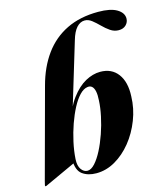

<svg xmlns="http://www.w3.org/2000/svg" viewBox="-111 -819 802 915"><g transform="rotate(-15 289.5 -361.5)"><path d="M316 -629.5 201 -249H192.5Q216 -323 249.2 -367.8Q282.5 -412.5 319.8 -432.8Q357 -453 393 -453Q449.5 -453 479.8 -412.5Q510 -372 506.5 -302Q505 -242.5 483.2 -186.5Q461.5 -130.5 425.8 -86.2Q390 -42 345.2 -16.2Q300.5 9.5 252 9.5Q210.5 9.5 183.5 -10.2Q156.5 -30 156.5 -82L167 -68.5L12.5 2.5Q10 4 7 5.2Q4 6.5 1.5 6.5Q-1.5 6.5 -0.8 1.5Q0 -3.5 4 -18.5L122.5 -457Q145.5 -543.5 190.2 -605Q235 -666.5 301.8 -699Q368.5 -731.5 458 -731.5Q518.5 -731.5 549.5 -713Q580.5 -694.5 580.5 -666.5Q580.5 -648 567.2 -634.8Q554 -621.5 531 -621.5Q509 -621.5 490 -634.5Q471 -647.5 453.8 -665Q436.5 -682.5 419.8 -695.5Q403 -708.5 385 -708.5Q363 -708.5 345.2 -689Q327.5 -669.5 316 -629.5ZM316.5 -398.5Q296.5 -396 277 -375.5Q257.5 -355 240 -321.8Q222.5 -288.5 208.2 -248Q194 -207.5 184.5 -164.5Q175 -121.5 172.5 -81.5Q170.5 -48.5 183.2 -30.8Q196 -13 214 -13Q232 -13 251 -34Q270 -55 287.5 -89Q305 -123 319.2 -164Q333.5 -205 342.2 -246.5Q351 -288 352.5 -322Q354.5 -350 350.8 -367.5Q347 -385 338.2 -392.8Q329.5 -400.5 316.5 -398.5Z"/></g></svg>

Font: Fraunces 120pt
Style: Bold Italic
Weight: 700
Italic angle: -16°
Version: Version 1.000;[b76b70a41]